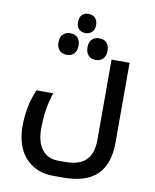

<svg xmlns="http://www.w3.org/2000/svg" viewBox="-102 -805 906 1122"><g transform="rotate(10 351.0 -244.0)"><path d="M290 240Q211 240 156 198Q112 166 88.5 111.5Q65 57 65 -14Q65 -133 109 -235H209Q175 -141 175 -18Q175 61 209.5 104.5Q244 148 306 148H348Q432 148 471 108Q510 68 510 -11V-488H617V-14Q617 112 552.5 176Q488 240 352 240ZM332 -614Q310 -614 294.5 -627.5Q279 -641 279 -671Q279 -701 294.5 -714.5Q310 -728 332 -728Q355 -728 370.5 -713.5Q386 -699 386 -671Q386 -643 370.5 -628.5Q355 -614 332 -614ZM247 -470Q221 -470 204 -486Q187 -502 187 -534Q187 -567 204 -582.5Q221 -598 247 -598Q275 -598 290.5 -581Q306 -564 306 -534Q306 -505 290.5 -487.5Q275 -470 247 -470ZM419 -470Q391 -470 375 -487Q359 -504 359 -534Q359 -565 374.5 -581.5Q390 -598 419 -598Q447 -598 462.5 -581Q478 -564 478 -534Q478 -505 462.5 -487.5Q447 -470 419 -470Z"/></g></svg>

Font: Noto Kufi Arabic Medium
Style: Regular
Weight: 500
Designer: Monotype Design Team, David Williams, Khaled Hosny
Foundry: Google LLC
Version: Version 2.109; ttfautohint (v1.8.4.7-5d5b)